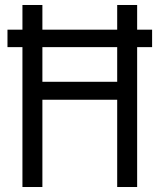

<svg xmlns="http://www.w3.org/2000/svg" viewBox="-20 -750 640 770"><path d="M10 -561V-631H590V-561ZM70 0V-730H150V-422H450V-730H530V0H450V-350H150V0Z"/></svg>

Font: M PLUS Code Latin Expanded
Style: Regular
Weight: 400
Width: 7
Designer: Coji Morishita
Foundry: UNDERFOREST DESIGN
Version: Version 1.002; ttfautohint (v1.8.3)